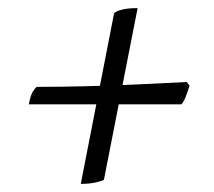

<svg xmlns="http://www.w3.org/2000/svg" viewBox="-20 -510 528 473"><path d="M179 -57 261 -477Q265 -482 279.5 -486Q294 -490 319 -490L236 -67Q231 -64 215.5 -60.5Q200 -57 179 -57ZM51 -253Q55 -275 61 -284.5Q67 -294 71 -296Q126 -296 189.5 -297.5Q253 -299 318 -302Q383 -305 440 -308L447 -299Q442 -283 437 -270.5Q432 -258 427 -253Z"/></svg>

Font: Texturina 12pt ExtraLight
Style: Italic
Weight: 250
Italic angle: -11°
Designer: Guillermo Torres Carreño
Foundry: Omnibus-Type
Version: Version 1.002